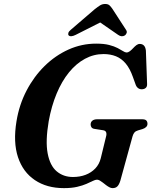

<svg xmlns="http://www.w3.org/2000/svg" viewBox="-20 -933 762 966"><path d="M464 -713.5Q503 -713.5 529 -706.8Q555 -700 571.8 -691.2Q588.5 -682.5 599 -675.8Q609.5 -669 616.5 -669Q625 -669 633.5 -675.5Q642 -682 650 -690.8Q658 -699.5 666.2 -705.8Q674.5 -712 683 -712Q696 -712 704 -704Q712 -696 714 -678.5L720 -512Q721 -498 713.8 -491.2Q706.5 -484.5 696 -484Q685 -483 676.5 -488.5Q668 -494 663.5 -504.5L648.5 -546Q634 -587.5 612.8 -613Q591.5 -638.5 563.5 -649.8Q535.5 -661 501 -661Q451.5 -661 407.5 -637.2Q363.5 -613.5 327.2 -569Q291 -524.5 265 -462.2Q239 -400 225 -323Q208 -223 219.8 -161.2Q231.5 -99.5 265.2 -71Q299 -42.5 347 -42.5Q382 -42.5 410.8 -53.5Q439.5 -64.5 459.5 -85.5Q479.5 -106.5 487 -137L513 -243.5Q517.5 -258.5 514 -267.5Q510.5 -276.5 497 -278L455.5 -284.5Q445 -286 440.5 -292.2Q436 -298.5 436 -306.5Q436 -319 444.8 -326Q453.5 -333 470 -333H693.5Q710.5 -333 716.2 -326.8Q722 -320.5 722 -310Q722 -300.5 715 -293.8Q708 -287 696.5 -283.5L674.5 -277Q662.5 -273.5 656.5 -266.5Q650.5 -259.5 647 -247.5L585.5 -24Q579 -3.5 570.2 5Q561.5 13.5 546.5 13.5Q538.5 13.5 530.5 9.2Q522.5 5 514.2 -1.2Q506 -7.5 497.8 -14Q489.5 -20.5 482 -24.8Q474.5 -29 468 -29Q460 -29 447.2 -22.8Q434.5 -16.5 415.2 -8Q396 0.5 368.2 7Q340.5 13.5 301.5 13.5Q215.5 13.5 155.5 -26.8Q95.5 -67 70.5 -142.2Q45.5 -217.5 63 -323Q76.5 -406 113.5 -477Q150.5 -548 204.5 -601Q258.5 -654 324.8 -683.8Q391 -713.5 464 -713.5ZM518 -837H459.5L574.5 -757.5Q592.5 -745 608.5 -755Q614 -759 617 -766.8Q620 -774.5 614 -783L546.5 -887Q538.5 -899 531 -906Q523.5 -913 509 -913Q495 -913 483.5 -906Q472 -899 457 -887L336 -783Q325.5 -774.5 323.8 -766.8Q322 -759 325.5 -755Q330.5 -750 339.5 -750.8Q348.5 -751.5 360.5 -757.5Z"/></svg>

Font: Fraunces SemiBold
Style: Italic
Weight: 600
Italic angle: -16°
Version: Version 1.000;[b76b70a41]